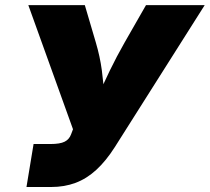

<svg xmlns="http://www.w3.org/2000/svg" viewBox="-20 -748 839 768"><path d="M85.9 0 114.3 -171.9H181.2Q220.2 -171.9 238.5 -181.2Q256.8 -190.4 264.2 -210.4L272 -231L93.3 -727.5H319.3L363.3 -578.1Q379.9 -522 387.2 -467.8Q394.5 -413.6 396.5 -366.7Q398.4 -319.8 399.4 -284.7H338.9Q354 -319.8 373.8 -366.2Q393.6 -412.6 419.7 -466.6Q445.8 -520.5 478.5 -578.1L564 -727.5H798.8L439 -159.2Q403.8 -104 365.2 -68.6Q326.7 -33.2 282.2 -16.6Q237.8 0 185.1 0Z"/></svg>

Font: Inter 18pt Black
Style: Italic
Weight: 900
Italic angle: -9.3988°
Designer: Rasmus Andersson
Foundry: rsms
Version: Version 4.001;git-66647c0bb